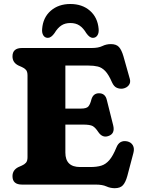

<svg xmlns="http://www.w3.org/2000/svg" viewBox="-20 -946 730 984"><path d="M44 -657Q44 -700 93 -700H450Q484 -700 504.5 -710Q525 -720 548 -720Q576 -720 589.5 -705.2Q603 -690.5 612.5 -658L645.5 -541Q650.5 -522.5 639.8 -509Q629 -495.5 610 -492Q594.5 -489.5 579.2 -495.8Q564 -502 554 -524Q537 -563.5 519.5 -581.8Q502 -600 481.5 -605Q461 -610 434 -610H315V-389.5H395Q424 -389.5 433.2 -400.8Q442.5 -412 448.5 -436.5Q457.5 -467.5 486.5 -468Q519.5 -468.5 527.5 -433.5L560 -304Q571 -260 534.5 -248.5Q505 -238.5 484 -269Q469 -292 455.2 -299.8Q441.5 -307.5 405.5 -307.5H315V-164Q315 -90 390.5 -90H443.5Q476 -90 499 -97Q522 -104 540.5 -125.5Q559 -147 576.5 -190Q592 -229.5 632 -221.5Q652 -217 661 -201Q670 -185 663.5 -161.5L632.5 -44Q623.5 -11.5 609.8 3.5Q596 18.5 568 18.5Q545.5 18.5 525 9.2Q504.5 0 470.5 0H93Q44 0 44 -43Q44 -74.5 74 -89.5L92 -97.5Q105 -103 113 -112Q121 -121 121 -140.5V-559.5Q121 -579 113 -588Q105 -597 92 -602.5L74 -610.5Q44 -625.5 44 -657ZM340.5 -828Q313 -828 294 -815.2Q275 -802.5 259.5 -776.5Q242 -752 225.5 -752Q210 -752 202 -764.8Q194 -777.5 196 -798Q200.5 -856.5 240.2 -891Q280 -925.5 340.5 -925.5Q401.5 -925.5 441 -891Q480.5 -856.5 485.5 -798Q487.5 -777.5 479.2 -764.8Q471 -752 455.5 -752Q439 -752 422 -776.5Q406.5 -802.5 387.5 -815.2Q368.5 -828 340.5 -828Z"/></svg>

Font: Fraunces 9pt SuperSoft
Style: Bold
Weight: 700
Version: Version 1.000;[b76b70a41]